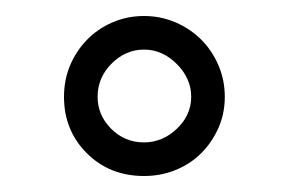

<svg xmlns="http://www.w3.org/2000/svg" viewBox="-20 -681 361 240"><path d="M261 -560Q261 -539 253 -521Q245 -503 231.5 -489.5Q218 -476 199.5 -468.5Q181 -461 160 -461Q117 -461 88.5 -489.5Q60 -518 60 -560Q60 -581 67.5 -599Q75 -617 88.5 -631Q102 -645 120.5 -653Q139 -661 160 -661Q181 -661 199.5 -653Q218 -645 231.5 -631.5Q245 -618 253 -599.5Q261 -581 261 -560ZM219 -560Q219 -583 201 -601Q183 -619 160 -619Q137 -619 119.5 -601.5Q102 -584 102 -560Q102 -537 119 -520Q136 -503 160 -503Q183 -503 201 -520Q219 -537 219 -560Z"/></svg>

Font: Nelagoney
Style: Regular
Weight: 400
Designer: Kanati
Foundry: Kanati and Michael Everson
Version: Version 2.000